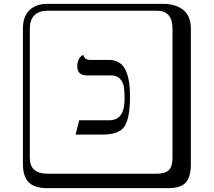

<svg xmlns="http://www.w3.org/2000/svg" viewBox="-20 -774 1120 1006"><path d="M632.8 -254.9Q632.8 -295.9 628.9 -320.1Q625 -344.2 608.4 -361.6Q591.8 -378.9 561 -378.9H436Q385.3 -378.9 384.8 -425.8Q384.8 -440.9 388.4 -452.4Q392.1 -463.9 396.5 -470Q400.9 -476.1 405.5 -480Q410.2 -483.9 413.6 -484.9L417 -485.8Q422.9 -460 453.1 -460H551.8Q608.9 -460 635 -412.6Q661.1 -365.2 661.1 -268.1Q661.1 -158.2 633.5 -113.5Q606 -68.8 517.1 -68.8H376L395 -144H553.2Q632.8 -144 632.8 -254.9ZM229 -717.8Q184.1 -717.8 160.2 -693.8Q136.2 -669.9 136.2 -625V53.2Q136.2 136.2 229 136.2H800.8Q845.7 136.2 864.7 117.2Q883.8 98.1 883.8 53.2V-625Q883.8 -717.8 800.8 -717.8ZM980 84Q980 152.8 953.4 182.4Q926.8 211.9 860.8 211.9H229Q161.1 211.9 130.6 181.4Q100.1 150.9 100.1 84V-625Q100.1 -687 134 -720.5Q168 -753.9 229 -753.9H831.1Q900.9 -753.9 940.4 -721.9Q980 -689.9 980 -625Z"/></svg>

Font: Linux Biolinum Keyboard
Style: Regular
Weight: 700
Designer: Philipp H. Poll
Foundry: Philipp H. Poll
Version: Version 0.6.1 ; ttfautohint (v0.9)